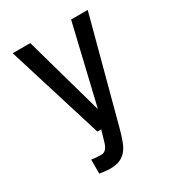

<svg xmlns="http://www.w3.org/2000/svg" viewBox="-165 -598 793 871"><g transform="rotate(-30 231.5 -162.5)"><path d="M283 44Q275 73 266 97.5Q257 122 243.5 139Q230 156 209.5 165.5Q189 175 159 175Q143 175 127 173Q111 171 102 169V96Q113 98 126 99Q139 100 154 100Q182 100 194 55L210 0H190L35 -500H127L243 -87L341 -500H428Z"/></g></svg>

Font: Share
Style: Regular
Weight: 400
Designer: Ralph du Carrois
Version: Version 1.002